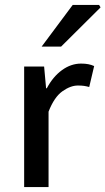

<svg xmlns="http://www.w3.org/2000/svg" viewBox="-20 -759 428 779"><path d="M78 0V-489H159L167 -401H170Q195 -448 231.5 -474.5Q268 -501 309 -501Q326 -501 338.5 -498.5Q351 -496 362 -491L342 -406Q331 -409 321 -410.5Q311 -412 296 -412Q266 -412 233 -388.5Q200 -365 177 -306V0ZM149 -570 275 -739H382L388 -729L228 -570Z"/></svg>

Font: Source Sans 3 Medium
Style: Regular
Weight: 500
Designer: Paul D. Hunt
Foundry: Adobe
Version: Version 3.052;hotconv 1.1.0;makeotfexe 2.6.0